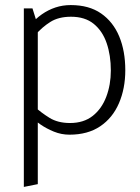

<svg xmlns="http://www.w3.org/2000/svg" viewBox="-20 -518 552 757"><path d="M129 208V-418L108 -485H74V219ZM120 -381Q146 -411 178.5 -431.5Q211 -452 260 -452Q315 -452 349.5 -424Q384 -396 400.5 -348Q417 -300 417 -240Q417 -184 399 -136.5Q381 -89 345.5 -61Q310 -33 256 -33Q208 -33 175 -53.5Q142 -74 117 -97L97 -61Q114 -45 138.5 -28Q163 -11 192.5 1Q222 13 254 13Q326 13 375 -20Q424 -53 449 -111Q474 -169 474 -241Q474 -317 450 -374.5Q426 -432 378.5 -465Q331 -498 259 -498Q227 -498 198.5 -488.5Q170 -479 145 -461.5Q120 -444 100 -420Z"/></svg>

Font: Catamaran Thin ExtraLight
Style: Regular
Weight: 250
Version: Version 2.000